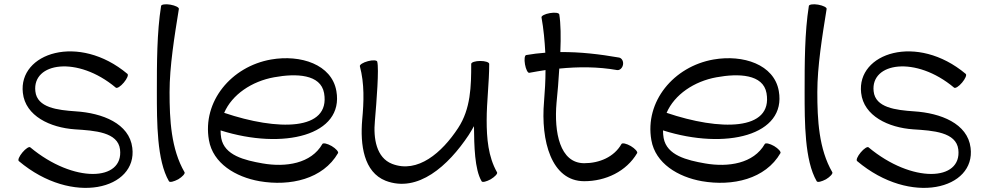

<svg xmlns="http://www.w3.org/2000/svg" viewBox="-20 -835 4655 907"><path d="M69 -74C323 140 630 58 605 -137C591 -252 463 -301 338 -309C252 -315 155 -326 147 -404C132 -540 346 -573 527 -421C533 -416 550 -427 565 -445C580 -463 588 -481 582 -486C352 -679 66 -585 88 -396C100 -287 217 -232 334 -224C428 -218 537 -211 547 -129C565 22 328 32 123 -139C118 -144 101 -133 86 -115C71 -97 63 -79 69 -74Z M741 -807C721 -681 721 -536 721 -400C721 -256 721 -77 778 21C782 28 801 23 822 12C842 0 855 -15 852 -21C788 -131 781 -269 781 -400C781 -521 804 -663 825 -793C826 -800 808 -809 785 -813C762 -817 742 -814 741 -807Z M1577 -112C1580 -118 1567 -133 1547 -145C1526 -157 1507 -161 1503 -155C1450 -62 1330 -44 1221 -63C1135 -78 1040 -101 1025 -183C1023 -195 1022 -206 1022 -219C1319 -125 1606 -196 1569 -405C1547 -531 1400 -578 1261 -554C1072 -521 935 -355 967 -173C986 -63 1093 1 1206 21C1351 46 1506 11 1577 -112ZM1275 -470C1379 -489 1495 -485 1511 -395C1542 -215 1290 -217 1039 -302C1076 -388 1169 -451 1275 -470Z M1680 -522C1702 -440 1699 -354 1691 -269C1681 -151 1698 -22 1802 19C1954 77 2097 -51 2194 -197C2203 -211 2211 -225 2219 -239C2220 -146 2222 -35 2255 21C2258 28 2278 23 2298 12C2318 0 2332 -15 2328 -21C2286 -95 2279 -182 2279 -267C2279 -355 2291 -444 2291 -533C2291 -541 2272 -547 2249 -547C2226 -547 2206 -541 2206 -533C2206 -428 2204 -321 2144 -230C2068 -114 1953 -14 1832 -61C1758 -90 1743 -181 1751 -264C1759 -358 1771 -510 1762 -544C1760 -551 1740 -552 1718 -546C1695 -540 1678 -529 1680 -522Z M2480 -491C2506 -496 2532 -500 2557 -504C2557 -454 2554 -404 2550 -355C2534 -171 2584 21 2740 21C2841 21 2939 -25 2990 -112C2993 -118 2980 -133 2960 -145C2939 -157 2920 -161 2916 -155C2881 -93 2811 -64 2740 -64C2624 -64 2597 -211 2609 -349C2614 -399 2619 -456 2622 -511C2713 -520 2804 -520 2895 -504C2907 -502 2920 -513 2923 -529C2926 -545 2918 -560 2905 -563C2813 -579 2720 -590 2627 -589C2630 -660 2629 -724 2622 -767C2620 -775 2600 -777 2577 -773C2554 -769 2537 -760 2538 -753C2548 -698 2553 -642 2556 -586C2526 -584 2496 -580 2466 -575C2458 -574 2456 -554 2460 -531C2464 -508 2473 -490 2480 -491Z M3667 -112C3670 -118 3657 -133 3637 -145C3616 -157 3597 -161 3593 -155C3540 -62 3420 -44 3311 -63C3225 -78 3130 -101 3115 -183C3113 -195 3112 -206 3112 -219C3409 -125 3696 -196 3659 -405C3637 -531 3490 -578 3351 -554C3162 -521 3025 -355 3057 -173C3076 -63 3183 1 3296 21C3441 46 3596 11 3667 -112ZM3365 -470C3469 -489 3585 -485 3601 -395C3632 -215 3380 -217 3129 -302C3166 -388 3259 -451 3365 -470Z M3801 -807C3781 -681 3781 -536 3781 -400C3781 -256 3781 -77 3838 21C3842 28 3861 23 3882 12C3902 0 3915 -15 3912 -21C3848 -131 3841 -269 3841 -400C3841 -521 3864 -663 3885 -793C3886 -800 3868 -809 3845 -813C3822 -817 3802 -814 3801 -807Z M4029 -74C4283 140 4590 58 4565 -137C4551 -252 4423 -301 4298 -309C4212 -315 4115 -326 4107 -404C4092 -540 4306 -573 4487 -421C4493 -416 4510 -427 4525 -445C4540 -463 4548 -481 4542 -486C4312 -679 4026 -585 4048 -396C4060 -287 4177 -232 4294 -224C4388 -218 4497 -211 4507 -129C4525 22 4288 32 4083 -139C4078 -144 4061 -133 4046 -115C4031 -97 4023 -79 4029 -74Z"/></svg>

Font: Nupuram Expanded Light
Style: Regular
Weight: 300
Width: 7
Designer: Santhosh Thottingal (santhosh.thottingal@gmail.com)
Foundry: SMC
Version: Version 1.000